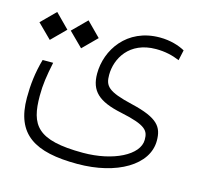

<svg xmlns="http://www.w3.org/2000/svg" viewBox="-86 -472 756 723"><g transform="rotate(15 292.5 -110.5)"><path d="M273.9 159.2C428.2 159.2 541 91.8 541 -2.4C541 -56.2 520.5 -86.4 414.6 -111.3C316.4 -134.3 303.2 -152.8 303.2 -195.8C303.2 -258.8 344.7 -335.4 449.2 -335.4C484.4 -335.4 513.7 -328.6 541.5 -316.9L550.3 -357.4C527.8 -370.1 493.2 -381.3 452.1 -381.3C323.2 -381.3 258.3 -280.3 258.3 -189C258.3 -121.6 292.5 -88.9 383.8 -69.8C486.8 -48.3 496.1 -28.8 496.1 5.9C496.1 65.4 400.9 113.3 283.7 113.3C103.5 113.3 71.3 61.5 71.3 -52.2C71.3 -96.7 76.7 -130.4 87.9 -185.1H46.9C31.7 -131.8 26.4 -83 26.4 -32.7C26.4 109.9 107.4 159.2 273.9 159.2ZM53.2 -265.1 107.4 -319.3 53.2 -374 -1.5 -319.3ZM175.3 -265.1 229.5 -319.3 175.3 -374 120.6 -319.3Z"/></g></svg>

Font: Cascadia Mono PL ExtraLight
Style: Regular
Weight: 200
Monospace: yes
Designer: Aaron Bell
Foundry: Saja Typeworks
Version: Version 2404.023